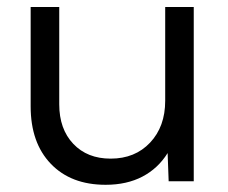

<svg xmlns="http://www.w3.org/2000/svg" viewBox="-20 -508 639 538"><path d="M522.9 0H452.6L449.7 -79.1Q422.9 -36.1 379.2 -13.2Q335.4 9.8 275.9 9.8Q178.7 9.8 122.3 -49.1Q65.9 -107.9 65.9 -210V-488.3H146V-215.8Q146 -146.5 185.3 -105Q224.6 -63.5 290 -63.5Q358.4 -63.5 400.6 -108.4Q442.9 -153.3 442.9 -225.6V-488.3H522.9Z"/></svg>

Font: Kumbh Sans
Style: Regular
Weight: 400
Version: Version 1.005